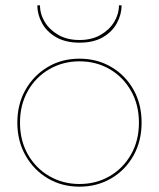

<svg xmlns="http://www.w3.org/2000/svg" viewBox="-20 -690 596 720"><path d="M120 -670H130Q130 -637 148 -607.5Q166 -578 199 -559Q232 -540 278 -540Q324 -540 357 -559Q390 -578 408 -607.5Q426 -637 426 -670H436Q436 -636 418.5 -603.5Q401 -571 366 -550.5Q331 -530 278 -530Q226 -530 190.5 -550.5Q155 -571 137.5 -603.5Q120 -636 120 -670ZM45 -230Q45 -300 76 -354Q107 -408 159.5 -439Q212 -470 278 -470Q344 -470 397 -439Q450 -408 480.5 -354Q511 -300 511 -230Q511 -161 480.5 -106.5Q450 -52 397 -21Q344 10 278 10Q212 10 159.5 -21Q107 -52 76 -106.5Q45 -161 45 -230ZM55 -230Q55 -163 84.5 -111Q114 -59 165 -29.5Q216 0 278 0Q341 0 391.5 -29.5Q442 -59 471.5 -111Q501 -163 501 -230Q501 -297 471.5 -349Q442 -401 391.5 -430.5Q341 -460 278 -460Q216 -460 165 -430.5Q114 -401 84.5 -349Q55 -297 55 -230Z"/></svg>

Font: Jost* Hairline
Style: Regular
Weight: 100
Version: Version 3.7